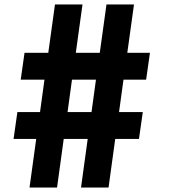

<svg xmlns="http://www.w3.org/2000/svg" viewBox="-20 -845 873 865"><path d="M267.1 -219H375.1L345 0H469L499.1 -219H606.1L623.3 -340H516.3L536.3 -486H638.3L655.5 -607H553.5L583.7 -825H459.7L429.5 -607H321.5L351.7 -825H227.7L197.5 -607H90.5L73.3 -486H180.3L160.3 -340H58.3L41.1 -219H143.1L113 0H237ZM392.3 -340H284.3L304.3 -486H412.3Z"/></svg>

Font: Hussar
Style: BdOpOblOne
Weight: 700
Foundry: Cannot Into Space Fonts
Version: Version 2.00